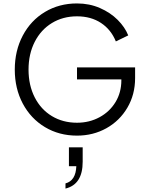

<svg xmlns="http://www.w3.org/2000/svg" viewBox="-20 -777 861 1117"><path d="M66 -372Q66 -482 112.5 -570Q159 -658 241.5 -707.5Q324 -757 428 -757Q500 -757 561 -730.5Q622 -704 664.5 -661.5Q707 -619 726 -571L654 -536Q626 -605 567.5 -643.5Q509 -682 428 -682Q346 -682 282 -643Q218 -604 182 -533.5Q146 -463 146 -372Q146 -281 182 -210.5Q218 -140 282 -101.5Q346 -63 428 -63Q500 -63 559 -95Q618 -127 652 -183Q686 -239 686 -310V-315H428V-385H766V-323Q766 -227 721 -150.5Q676 -74 599 -31Q522 12 428 12Q324 12 241.5 -37.5Q159 -87 112.5 -174.5Q66 -262 66 -372ZM424 190H381V80H461V164Q461 296 361 320V290Q421 274 424 190Z"/></svg>

Font: Eudoxus Sans
Style: Regular
Weight: 400
Designer: Stijn de Vries
Foundry: tokotype
Version: Version 2.005